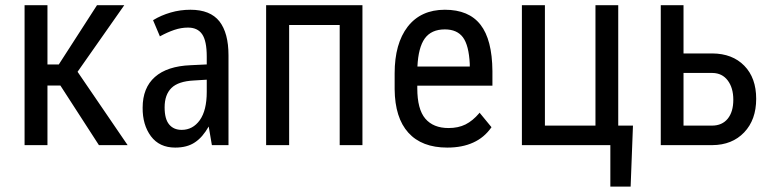

<svg xmlns="http://www.w3.org/2000/svg" viewBox="-20 -548 2921 725"><path d="M208 -225.1H159.2V0H72.8V-528.3H159.2V-304.7H202.1L346.2 -528.3H449.2L272.9 -276.9L461.9 0H353.5Z M760.7 -200.7V-247.1L712.4 -244.1Q653.3 -241.2 627.4 -215.8Q601.6 -190.4 601.6 -142.6Q601.6 -98.6 618.7 -78.1Q635.7 -57.6 666 -57.6Q708 -57.6 734.4 -94.2Q760.7 -131.3 760.7 -200.7ZM699.2 -511.2Q773.9 -511.2 808.6 -467.3Q842.8 -423.3 842.8 -339.4V-2V0H841.3H781.7H780.3L779.8 -1.5L768.1 -70.3Q756.3 -49.8 743.7 -35.2Q731 -20.5 716.3 -10.7Q687 9.3 641.6 9.3Q582 9.3 549.8 -33.7Q518.1 -76.7 518.6 -141.1Q518.6 -216.3 564.9 -257.3Q611.3 -298.3 700.2 -301.8L760.7 -304.7V-334.5Q760.7 -393.6 743.2 -418.9Q725.6 -444.3 689 -443.8Q664.1 -443.8 638.2 -435.1Q612.3 -426.3 585.4 -411.6L583.5 -410.6L583 -412.6L558.6 -470.2L558.1 -471.7L559.6 -472.7Q588.4 -490.2 624.3 -500.7Q660.2 -511.2 699.2 -511.2Z M1348.6 0H1262.7V-453.6H1071.8V0H984.9V-528.3H1348.6Z M1753.9 -296.9V-306.2Q1750.5 -377 1728 -407.2Q1705.6 -437 1659.7 -437Q1608.9 -437 1584 -402.8Q1559.6 -368.7 1556.2 -296.9ZM1767.1 -9.8Q1725.6 9.3 1668.9 9.3Q1572.8 9.3 1522 -46.9Q1471.2 -103 1470.2 -210.9V-271Q1470.2 -383.3 1519.5 -447.3Q1569.3 -511.2 1659.7 -511.2Q1750.5 -511.2 1794.4 -454.6Q1838.4 -398.4 1839.4 -279.8V-226.6V-224.6H1837.4H1555.7V-214.8Q1555.7 -135.7 1585.9 -100.1Q1616.2 -64.5 1673.8 -64.5Q1710.4 -64.5 1737.8 -78.1Q1765.1 -91.8 1789.6 -120.6L1790.5 -122.6L1792 -121.1L1835 -68.8L1835.9 -67.9L1835 -66.4Q1808.1 -28.3 1767.1 -9.8Z M1950.7 -528.3H2037.6V-73.7H2228.5V-528.3H2314.5V-73.7H2370.1L2361.3 156.7H2284.7V0H1950.7Z M2561 -272.5V-73.7H2668.5Q2706.5 -73.7 2727.8 -99.6Q2749 -125.5 2749 -171.4Q2749 -216.3 2728 -244.1Q2707 -272 2670.4 -272.5ZM2561 -346.2H2669.9Q2745.6 -345.7 2790.5 -299.8Q2835.4 -253.9 2835.4 -174.8Q2835.4 -95.7 2790 -48.1Q2744.6 -0.5 2669.9 0H2475.1V-528.3H2561Z"/></svg>

Font: MAUL Condensed
Style: Condensed Regular
Weight: 400
Designer: MAUL
Version: Version 1.0; 2020; ttfautohint (v1.8.3)